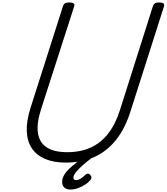

<svg xmlns="http://www.w3.org/2000/svg" viewBox="-20 -1308 1360 1567"><path d="M518 19Q419 19 349 -10.5Q279 -40 240.5 -97Q202 -154 198.5 -236.5Q195 -319 228 -424L495 -1261Q500 -1275 511.5 -1281.5Q523 -1288 546 -1288Q569 -1288 580 -1280.5Q591 -1273 586 -1258L314 -413Q278 -301 289.5 -223Q301 -145 360.5 -105.5Q420 -66 529 -66Q638 -66 721 -104Q804 -142 864 -219.5Q924 -297 960 -413L1229 -1261Q1234 -1275 1245 -1281.5Q1256 -1288 1279 -1288Q1328 -1288 1319 -1258L1046 -402Q1002 -261 928 -167.5Q854 -74 751.5 -27.5Q649 19 518 19ZM555 239Q523 239 505 222.5Q487 206 487 177Q487 150 502 123Q517 96 543.5 70.5Q570 45 604.5 18.5Q639 -8 678 -35H742V-30Q709 -4 679.5 20Q650 44 627.5 66.5Q605 89 592 107.5Q579 126 579 141Q579 151 584.5 156.5Q590 162 600 162Q619 162 637 150.5Q655 139 678 118Q684 111 694.5 109.5Q705 108 716 119Q723 126 725.5 135.5Q728 145 722 155Q706 178 677.5 197Q649 216 616.5 227.5Q584 239 555 239Z"/></svg>

Font: Playwrite NL
Style: Regular
Weight: 400
Designer: Veronika Burian, José Scaglione
Foundry: TypeTogether
Version: Version 1.002